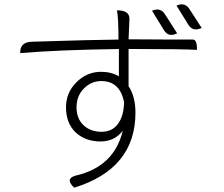

<svg xmlns="http://www.w3.org/2000/svg" viewBox="-20 -822 1040 893"><path d="M531 -638Q531 -739 524 -774Q583 -774 582 -734L578 -639H614Q692 -639 789 -638Q887 -638 877 -638Q897 -638 896 -590Q827 -594 614 -594H578V-421Q610 -373 610 -298Q610 -37 325 51Q281 9 331 -5Q511 -46 551 -214Q513 -164 447 -164Q378 -164 332 -206Q287 -249 287 -323Q287 -391 335 -439Q384 -488 450 -488Q498 -488 533 -467V-594Q249 -590 74 -575Q72 -627 130 -628Q416 -637 531 -638ZM369 -239Q402 -209 452 -209Q501 -209 528 -245Q556 -282 557 -348Q537 -445 451 -445Q404 -445 370 -410Q336 -376 336 -323Q336 -270 369 -239ZM687 -772Q726 -789 747 -756L804 -667Q764 -647 743 -681L687 -772ZM801 -796Q840 -813 861 -780L918 -692Q877 -673 856 -707L801 -796Z"/></svg>

Font: Swei Half Moon CJK SC
Style: Light
Weight: 300
Version: Version 2.071